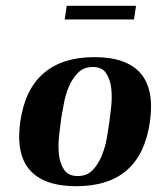

<svg xmlns="http://www.w3.org/2000/svg" viewBox="-20 -632 541 662"><path d="M50 -213Q66 -324 130.5 -379.5Q195 -435 305 -435Q528 -435 497 -213Q466 10 243 10Q132 10 83 -45.5Q34 -101 50 -213ZM248 -25Q280 -25 299.5 -45.5Q319 -66 331 -95.5Q343 -125 348.5 -157Q354 -189 357 -211Q360 -233 363.5 -265.5Q367 -298 363.5 -328Q360 -358 346 -379.5Q332 -401 300 -401Q269 -401 249.5 -381.5Q230 -362 218 -334.5Q206 -307 200.5 -276.5Q195 -246 191 -224Q188 -201 184 -167Q180 -133 183 -101.5Q186 -70 200.5 -47.5Q215 -25 248 -25ZM203 -565 210 -612H449L442 -565Z"/></svg>

Font: Gamine
Style: Bold Italic
Weight: 700
Designer: Tapiwanashe Sebastian Garikayi
Version: Version 1.000